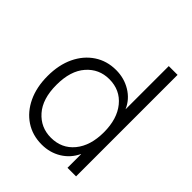

<svg xmlns="http://www.w3.org/2000/svg" viewBox="-207 -846 973 973"><g transform="rotate(45 279.5 -359.5)"><path d="M258.8 9.3Q192.4 9.3 141.8 -24.2Q91.3 -57.6 62.7 -117.9Q34.2 -178.2 34.2 -257.8Q34.2 -337.4 62.7 -397.5Q91.3 -457.5 142.1 -491.2Q192.9 -524.9 258.8 -524.9Q316.9 -524.9 364 -496.3Q411.1 -467.8 432.6 -418.5H433.1V-727.5H496.1V0H434.6V-97.7H433.6Q409.7 -47.4 363.3 -19Q316.9 9.3 258.8 9.3ZM267.1 -48.3Q344.7 -48.3 391.4 -105.2Q438 -162.1 438 -257.8Q438 -353.5 391.4 -410.6Q344.7 -467.8 267.1 -467.8Q193.8 -467.8 145.8 -413.1Q97.7 -358.4 97.7 -257.8Q97.7 -157.2 145.8 -102.8Q193.8 -48.3 267.1 -48.3Z"/></g></svg>

Font: Inter Display Light
Style: Regular
Weight: 300
Designer: Rasmus Andersson
Foundry: rsms
Version: Version 4.000;git-a52131595